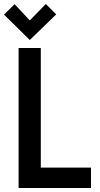

<svg xmlns="http://www.w3.org/2000/svg" viewBox="-52 -940 501 960"><path d="M229 -868 177 -920 97 -838 21 -919 -32 -867 97 -740ZM41 0H403V-102H152V-700H41Z"/></svg>

Font: Advent Pro
Style: Bold
Weight: 700
Designer: VivaRado, Andreas Kalpakidis
Foundry: VivaRado, Andreas Kalpakidis
Version: Version 3.000